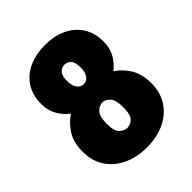

<svg xmlns="http://www.w3.org/2000/svg" viewBox="-202 -825 953 953"><g transform="rotate(-45 275.0 -348.0)"><path d="M274.5 11Q204.5 11 149.8 -14.5Q95 -40 63.8 -87.2Q32.5 -134.5 32.5 -199.5Q32.5 -264.5 59.2 -307Q86 -349.5 125 -374.5Q94.5 -398 74.5 -432.5Q54.5 -467 54.5 -512Q54.5 -574.5 82.8 -618Q111 -661.5 160.8 -684.2Q210.5 -707 274.5 -707Q338 -707 387.2 -684.2Q436.5 -661.5 464.8 -618Q493 -574.5 493 -512Q493 -467 473.2 -432.5Q453.5 -398 423 -374.5Q461.5 -349.5 488 -307Q514.5 -264.5 514.5 -199.5Q514.5 -134.5 483.5 -87.2Q452.5 -40 398.2 -14.5Q344 11 274.5 11ZM274.5 -433Q295 -433 308.2 -451.2Q321.5 -469.5 321.5 -503Q321.5 -540 307.5 -554.8Q293.5 -569.5 274.5 -569.5Q255 -569.5 240.5 -554.8Q226 -540 226 -503Q226 -469.5 239.5 -451.2Q253 -433 274.5 -433ZM274.5 -126.5Q294.5 -126.5 313 -143.5Q331.5 -160.5 331.5 -213.5Q331.5 -266 313.2 -285Q295 -304 274.5 -304Q253.5 -304 234.2 -285Q215 -266 215 -213.5Q215 -160.5 234.2 -143.5Q253.5 -126.5 274.5 -126.5Z"/></g></svg>

Font: Trispace SemiCondensed ExtraBold
Style: Regular
Weight: 800
Width: 4
Designer: Tyler Finck
Foundry: Etcetera Type Company
Version: Version 1.210; ttfautohint (v1.8.3)